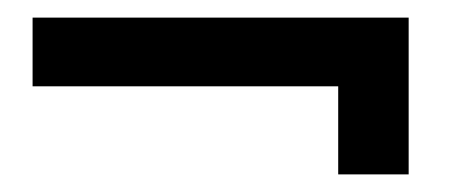

<svg xmlns="http://www.w3.org/2000/svg" viewBox="-20 -344 511 218"><path d="M17 -324H444V-146H364V-246H17Z"/></svg>

Font: Grenze Gotisch SemiBold
Style: Regular
Weight: 600
Designer: Renata Polastri
Foundry: Omnibus-Type
Version: Version 1.001